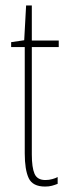

<svg xmlns="http://www.w3.org/2000/svg" viewBox="-20 -676 249 706"><path d="M147 -14Q160 -14 172.5 -17.5Q185 -21 192 -25V0Q182 4 171 7Q160 10 146 10Q100 10 85.5 -21Q71 -52 71 -112V-503H21V-521L69 -528L76 -656H97V-527H196V-503H97V-108Q97 -60 107 -37Q117 -14 147 -14Z"/></svg>

Font: Noto Sans Lao Looped ExtraCondensed Thin
Style: Regular
Weight: 100
Width: 2
Designer: Mark Frömberg, Ben Mitchell
Foundry: The Fontpad Ltd
Version: Version 1.002; ttfautohint (v1.8.4.7-5d5b)